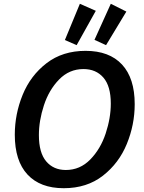

<svg xmlns="http://www.w3.org/2000/svg" viewBox="-20 -981 760 1012"><path d="M58 -271Q58 -380 99.5 -481.5Q141 -583 225.5 -648Q310 -713 431 -713Q556 -713 623 -641Q690 -569 690 -432Q690 -324 648.5 -222.5Q607 -121 522.5 -55Q438 11 316 11Q192 11 125 -61Q58 -133 58 -271ZM564 -435Q564 -527 525 -572Q486 -617 420 -617Q345 -617 291.5 -562Q238 -507 211.5 -426Q185 -345 185 -269Q185 -176 223.5 -130.5Q262 -85 327 -85Q402 -85 456 -140.5Q510 -196 537 -277.5Q564 -359 564 -435ZM485 -924 384 -743 322 -770 401 -961ZM646 -920 539 -743 478 -771 564 -961Z"/></svg>

Font: Bitter Pro SemiBold
Style: Italic
Weight: 600
Italic angle: -9°
Designer: Sol Matas, and Bitter project Authors
Foundry: Sol Matas
Version: Version 1.010